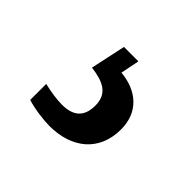

<svg xmlns="http://www.w3.org/2000/svg" viewBox="-73 -103 433 433"><g transform="rotate(45 144.0 113.5)"><path d="M117 236C188 236 237 197 237 127C237 73 201 41 147 36L156 -9H110L92 75C130 80 158 91 158 130C158 168 137 182 103 182C87 182 66 179 45 174V225C66 232 100 236 117 236Z"/></g></svg>

Font: Noto Serif Myanmar Condensed SemiBold
Style: Regular
Weight: 600
Width: 3
Designer: Ben Mitchell and the Monotype Design Team
Foundry: Monotype Imaging Inc.
Version: Version 2.106